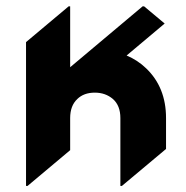

<svg xmlns="http://www.w3.org/2000/svg" viewBox="-20 -577 597 616"><path d="M63.5 19.5V-441.9L200.2 -556.6H205.1V-361.3L437.5 -556.6H442.4L508.3 -501.5L386.2 -398.9Q421.9 -383.8 448.7 -357.9Q512.7 -296.9 512.7 -198.2V-99.1L371.1 19.5H366.2V-198.2Q366.2 -238.3 342.3 -259.3Q318.4 -279.8 284.2 -279.8Q249 -279.8 228 -259.3Q205.1 -237.8 205.1 -198.2V-95.2L68.4 19.5Z"/></svg>

Font: Gothica
Style: Bold
Weight: 700
Designer: Wojciech Kalinowski "wmk69" (wmk69@o2.pl)
Foundry: Wojciech Kalinowski "wmk69" (wmk69@o2.pl)
Version: Version 2.1.0; 2021-05-14